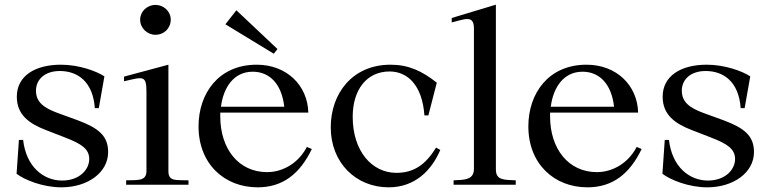

<svg xmlns="http://www.w3.org/2000/svg" viewBox="-20 -791 3295 822"><path d="M427 -464C394 -486 319 -514 241 -514C130 -514 52 -466 52 -377C52 -298 107 -261 177 -234L257 -203C330 -175 362 -153 362 -110C362 -64 319 -18 246 -18C166 -18 92 -77 79 -192H61L51 -47C85 -21 163 11 243 11C355 11 443 -52 443 -140C443 -210 401 -243 313 -276L225 -308C169 -329 134 -353 134 -403C134 -450 171 -487 236 -487C313 -487 378 -441 386 -328H403Z M511 -443C592 -462 607 -470 607 -398V-58C607 -13 564 -21 520 -19V0H787V-19C734 -21 701 -13 701 -58V-514L511 -463ZM580 -707C580 -741 609 -770 646 -770C680 -770 711 -743 711 -707C711 -669 681 -642 646 -642C611 -642 580 -670 580 -707Z M1152 -561 945 -687 992 -747 1168 -581ZM830 -250C830 -89 941 11 1083 11C1191 11 1264 -47 1315 -153L1294 -162C1250 -79 1175 -54 1124 -54C1002 -54 923 -153 923 -293V-309H1300C1297 -426 1207 -514 1079 -514C916 -514 830 -391 830 -250ZM926 -334C936 -414 979 -484 1062 -484C1134 -484 1186 -432 1197 -334Z M1850 -437C1787 -487 1729 -514 1652 -514C1488 -514 1396 -390 1396 -246C1396 -94 1504 11 1644 11C1757 11 1828 -62 1865 -149L1847 -159C1803 -88 1754 -51 1677 -51C1573 -51 1490 -143 1490 -291C1490 -407 1550 -485 1648 -485C1724 -485 1788 -427 1797 -297H1814Z M2103 -66V-771L1914 -714V-695C1966 -707 2009 -730 2009 -670V-68C2009 -20 1967 -21 1922 -19V0H2188V-19C2135 -21 2103 -20 2103 -66Z M2242 -250C2242 -89 2353 11 2495 11C2603 11 2676 -47 2727 -153L2706 -162C2662 -79 2587 -54 2536 -54C2414 -54 2335 -153 2335 -293V-309H2712C2709 -426 2619 -514 2491 -514C2328 -514 2242 -391 2242 -250ZM2338 -334C2348 -414 2391 -484 2474 -484C2546 -484 2598 -432 2609 -334Z M3192 -464C3159 -486 3084 -514 3006 -514C2895 -514 2817 -466 2817 -377C2817 -298 2872 -261 2942 -234L3022 -203C3095 -175 3127 -153 3127 -110C3127 -64 3084 -18 3011 -18C2931 -18 2857 -77 2844 -192H2826L2816 -47C2850 -21 2928 11 3008 11C3120 11 3208 -52 3208 -140C3208 -210 3166 -243 3078 -276L2990 -308C2934 -329 2899 -353 2899 -403C2899 -450 2936 -487 3001 -487C3078 -487 3143 -441 3151 -328H3168Z"/></svg>

Font: Ortica Linear
Style: Regular
Weight: 400
Designer: Benedetta Bovani
Foundry: Collletttivo
Version: Version 2.000;Glyphs 3.1.2 (3151)